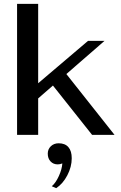

<svg xmlns="http://www.w3.org/2000/svg" viewBox="-20 -703 631 1001"><path d="M460 0 256 -257 179 -190V0H69V-683H179V-269L439 -490H525L326 -317L577 0ZM250 268Q271 250 287 214.5Q303 179 305 149Q293 154 281 154Q258 154 243.5 138.5Q229 123 229 98Q229 75 245 59.5Q261 44 286 44Q319 44 336.5 64Q354 84 354 122Q354 167 331 211Q308 255 273 278Z"/></svg>

Font: Fahkwang Medium
Style: Regular
Weight: 500
Version: Version 1.000; ttfautohint (v1.6)